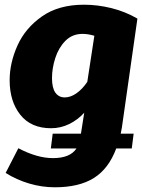

<svg xmlns="http://www.w3.org/2000/svg" viewBox="-20 -571 604 816"><path d="M493 -3H548L540 60H474Q442 146 379 185.5Q316 225 213 225Q158 225 104 209Q50 193 4 164L58 59Q138 101 205 101Q278 101 305 60H196L204 -3H324L338 -92Q311 -62 274.5 -44Q238 -26 197 -26Q112 -26 66.5 -83Q21 -140 21 -230Q21 -303 54 -377Q87 -451 158 -501Q229 -551 337 -551Q395 -551 453.5 -536.5Q512 -522 564 -492L501 -50Q499 -31 493 -3ZM351 -223 381 -419Q354 -427 331 -427Q287 -427 258 -397.5Q229 -368 215 -324.5Q201 -281 201 -239Q201 -197 215.5 -177Q230 -157 255 -157Q280 -157 305 -174.5Q330 -192 351 -223Z"/></svg>

Font: Trujillo ExtraBold
Style: Italic
Weight: 800
Italic angle: -8°
Designer: Fira Sans original fonts by bBox Type GmbH, Carrois Corporate GbR, & Edenspiekermann AG / Changes by Cristiano Sobral
Foundry: Fira Sans original fonts by bBox Type GmbH, Carrois Corporate GbR, & Edenspiekermann AG / Changes by Cristiano Sobral
Version: Version 4.301;July 28, 2020;FontCreator 13.0.0.2655 64-bit